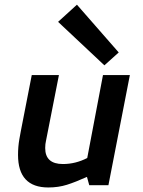

<svg xmlns="http://www.w3.org/2000/svg" viewBox="-20 -808 625 839"><path d="M58.8 0ZM453.8 1.2 547.5 -480H430L361.2 -117.5Q310 -91.2 255 -91.2Q177.5 -91.2 177.5 -161.2Q177.5 -178.8 181.2 -193.8L237.5 -480H118.8L71.2 -236.2Q70 -231.2 64.4 -198.8Q58.8 -166.2 58.8 -131.2Q58.8 11.2 191.2 11.2Q235 11.2 272.5 -0.6Q310 -12.5 360 -35L370 1.2ZM436.2 -522.5 498.8 -578.8 316.2 -787.5 233.8 -712.5Z"/></svg>

Font: Cambay
Style: Bold Italic
Weight: 700
Italic angle: -11°
Designer: Pooja Saxena
Foundry: Pooja Saxena
Version: Version 1.006;PS 001.006;hotconv 1.0.70;makeotf.lib2.5.58329